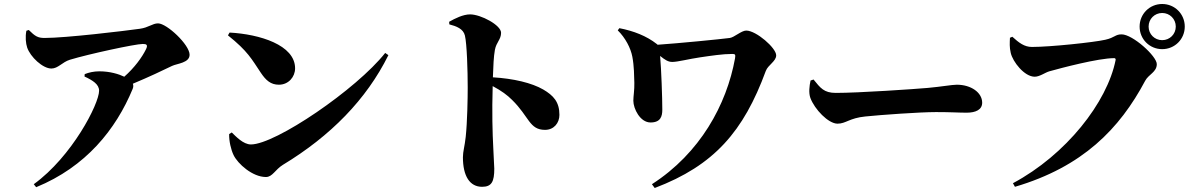

<svg xmlns="http://www.w3.org/2000/svg" viewBox="-20 -878 5950 961"><path d="M112 -724C106 -693 109 -661 116 -640C132 -593 194 -535 237 -535C271 -535 291 -567 330 -579C422 -607 657 -658 695 -658C714 -658 721 -653 711 -632C691 -591 653 -539 602 -494C575 -507 531 -521 477 -521C449 -521 424 -515 404 -507L403 -495C444 -476 476 -456 476 -424C476 -358 340 -94 149 44L161 59C410 -43 560 -230 644 -433C648 -443 648 -451 645 -459C724 -492 796 -526 841 -548C866 -560 929 -563 929 -604C929 -654 815 -761 771 -761C743 -761 724 -740 680 -734C602 -723 309 -688 203 -688C170 -688 156 -696 124 -728Z M1121 -701C1221 -621 1239 -583 1286 -513C1311 -476 1335 -454 1376 -454C1424 -454 1457 -493 1457 -536C1457 -653 1279 -707 1129 -715ZM1236 -155C1197 -155 1160 -196 1140 -215L1127 -207C1126 -172 1136 -129 1149 -102C1170 -58 1244 8 1311 8C1344 8 1357 -29 1396 -53C1634 -197 1814 -380 1924 -602L1908 -613C1764 -431 1359 -155 1236 -155Z M2229 -756C2264 -747 2299 -734 2307 -700C2317 -658 2321 -524 2321 -439C2321 -388 2319 -268 2311 -193C2306 -146 2297 -120 2297 -91C2297 3 2331 57 2393 57C2441 57 2454 31 2454 -34C2454 -46 2451 -82 2449 -137C2445 -211 2442 -316 2446 -447C2491 -423 2519 -402 2543 -378C2629 -294 2629 -228 2708 -228C2753 -228 2780 -263 2780 -303C2780 -368 2750 -400 2699 -430C2642 -463 2550 -485 2447 -491C2449 -549 2451 -595 2457 -628C2464 -667 2488 -680 2488 -714C2488 -752 2387 -806 2333 -806C2298 -806 2258 -786 2228 -769Z M3072 -726C3110 -689 3137 -637 3145 -594C3154 -547 3154 -497 3155 -463C3156 -429 3150 -396 3150 -374C3150 -334 3184 -265 3236 -265C3286 -265 3295 -295 3295 -329C3295 -387 3290 -532 3284 -598C3309 -578 3324 -568 3345 -568C3372 -568 3429 -583 3484 -591C3539 -599 3597 -608 3645 -608C3660 -608 3662 -605 3659 -586C3617 -354 3484 -111 3243 44L3257 63C3555 -50 3702 -221 3813 -523C3824 -553 3865 -571 3865 -601C3865 -638 3765 -725 3715 -725C3691 -725 3655 -691 3633 -688C3589 -682 3373 -661 3271 -654C3270 -656 3269 -657 3267 -658C3216 -698 3152 -723 3080 -737Z M4037 -475C4031 -448 4027 -413 4036 -388C4057 -331 4126 -259 4172 -259C4214 -259 4231 -287 4311 -295C4389 -303 4583 -317 4665 -317C4741 -317 4776 -314 4818 -314C4864 -314 4896 -329 4896 -364C4896 -415 4840 -454 4769 -454C4745 -454 4691 -444 4624 -438C4556 -432 4279 -413 4163 -413C4104 -413 4086 -438 4052 -480Z M5797 -632C5860 -632 5910 -682 5910 -745C5910 -808 5860 -858 5797 -858C5734 -858 5684 -808 5684 -745C5684 -682 5734 -632 5797 -632ZM5797 -813C5835 -813 5865 -783 5865 -745C5865 -707 5835 -677 5797 -677C5759 -677 5729 -707 5729 -745C5729 -783 5759 -813 5797 -813ZM5047 -694 5035 -689C5034 -663 5032 -643 5039 -613C5049 -569 5107 -494 5159 -494C5184 -494 5211 -515 5232 -521C5289 -537 5477 -587 5557 -587C5562 -587 5565 -583 5564 -578C5522 -366 5316 -103 5050 39L5060 57C5399 -43 5584 -233 5712 -474C5729 -506 5770 -517 5770 -557C5770 -597 5649 -706 5594 -706C5561 -706 5561 -690 5512 -679C5455 -666 5237 -643 5145 -643C5107 -643 5080 -664 5047 -694Z"/></svg>

Font: Noto Serif KR Black
Style: Regular
Weight: 900
Version: Version 1.001;PS 1.001;hotconv 16.6.54;makeotf.lib2.5.65590